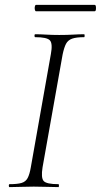

<svg xmlns="http://www.w3.org/2000/svg" viewBox="-20 -765 412 785"><path d="M19 0Q16 0 16 -6Q16 -12 19 -12Q51 -12 68 -17Q85 -22 93 -37Q101 -52 106 -81L188 -544Q196 -587 184 -600Q172 -613 124 -613Q121 -613 121 -619Q121 -625 124 -625Q144 -625 169 -623.5Q194 -622 222 -622Q254 -622 279.5 -623.5Q305 -625 324 -625Q326 -625 326 -619Q326 -613 324 -613Q292 -613 275 -607Q258 -601 250 -586Q242 -571 236 -542L154 -81Q147 -38 158.5 -25Q170 -12 219 -12Q221 -12 221 -6Q221 0 219 0Q199 0 174 -1Q149 -2 118 -2Q90 -2 64.5 -1Q39 0 19 0ZM127 -719Q124 -719 122.5 -725.5Q121 -732 122.5 -738.5Q124 -745 127 -745H367Q371 -745 372 -738.5Q373 -732 372 -725.5Q371 -719 367 -719Z"/></svg>

Font: Cormorant Garamond Light
Style: Italic
Weight: 300
Italic angle: -10°
Designer: Christian Thalmann (Catharsis Fonts)
Foundry: Catharsis Fonts
Version: Version 4.001